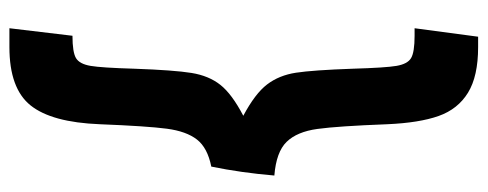

<svg xmlns="http://www.w3.org/2000/svg" viewBox="-334 -493 1036 408"><g transform="rotate(90 184.0 -289.0)"><path d="M56 75Q91 75 103.5 67.5Q116 60 120 36.5Q124 13 126 -56Q129 -141 135 -178Q141 -215 160.5 -239.5Q180 -264 226 -288Q179 -313 159.5 -338.5Q140 -364 134.5 -400Q129 -436 126 -521Q124 -590 120 -613.5Q116 -637 103.5 -644.5Q91 -652 56 -652H40L58 -787H80Q142 -787 177 -765.5Q212 -744 226.5 -703Q241 -662 244 -594Q248 -489 254 -445.5Q260 -402 281.5 -380Q303 -358 353 -354Q347 -283 334 -220Q294 -212 276.5 -189.5Q259 -167 253.5 -125.5Q248 -84 244 17Q240 119 204 164Q168 209 80 209H40Z"/></g></svg>

Font: Suez One
Style: Regular
Weight: 400
Version: Version 1.000